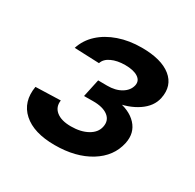

<svg xmlns="http://www.w3.org/2000/svg" viewBox="-127 -688 854 840"><g transform="rotate(30 300.0 -268.0)"><path d="M244.2 12Q138.2 12 84.5 -36.3Q30.8 -84.6 44.6 -166.6L170.4 -170.6Q165.2 -135.6 190.7 -115Q216.2 -94.4 264.8 -94.4Q314.2 -94.4 348 -113.1Q381.8 -131.8 388.6 -163.4Q396.4 -198.4 370.3 -218.7Q344.2 -239 293.4 -238.6L248.6 -238.2L268 -328.4L312.8 -328Q355.2 -327.6 384.2 -345.1Q413.2 -362.6 419.6 -391.2Q424.8 -416.6 402.2 -431.2Q379.6 -445.8 337.6 -445.8Q297.6 -445.8 269 -432.4Q240.4 -419 233.4 -395.4L108 -400.4Q122.6 -445.8 158.4 -478.7Q194.2 -511.6 246.7 -529.8Q299.2 -548 362.4 -548Q461.6 -548 510.8 -508.3Q560 -468.6 546 -400.2Q536.4 -353.6 489.6 -321.9Q442.8 -290.2 374.2 -281L378.2 -294.6Q449.8 -285 485.5 -246.4Q521.2 -207.8 509.2 -151.2Q493.2 -76.2 421.7 -32.1Q350.2 12 244.2 12Z"/></g></svg>

Font: Geist Mono
Style: Italic
Weight: 400
Italic angle: -12°
Monospace: yes
Designer: Basement.studio, Andrés Briganti, Mateo Zaragoza
Foundry: Basement.studio, Vercel, Andrés Briganti, Guido Ferreyra, Mateo Zaragoza
Version: Version 1.500